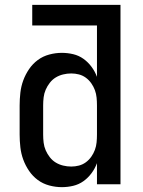

<svg xmlns="http://www.w3.org/2000/svg" viewBox="-20 -760 590 792"><path d="M235 12Q209 12 183 5Q157 -2 136 -17.5Q115 -33 100 -55Q85 -77 76 -101.5Q67 -126 64 -152.5Q61 -179 61 -205V-325Q61 -351 64 -377.5Q67 -404 76 -428.5Q85 -453 100 -475Q115 -497 136 -512.5Q157 -528 183 -535Q209 -542 235 -542Q259 -542 282 -536.5Q305 -531 324 -517.5Q343 -504 357.5 -484.5Q372 -465 380 -443V-655H113V-740H477V0H380V-87Q372 -65 357.5 -45.5Q343 -26 324 -12.5Q305 1 282 6.5Q259 12 235 12ZM274 -73Q290 -73 305.5 -77Q321 -81 334 -90.5Q347 -100 356.5 -113.5Q366 -127 371.5 -142Q377 -157 378.5 -173Q380 -189 380 -205V-325Q380 -341 378.5 -357Q377 -373 371.5 -388Q366 -403 356.5 -416.5Q347 -430 334 -439.5Q321 -449 305.5 -453Q290 -457 274 -457Q257 -457 240.5 -453Q224 -449 210 -440.5Q196 -432 185.5 -418.5Q175 -405 168.5 -390Q162 -375 160 -358.5Q158 -342 158 -325V-205Q158 -188 160 -171.5Q162 -155 168.5 -140Q175 -125 185.5 -111.5Q196 -98 210 -89.5Q224 -81 240.5 -77Q257 -73 274 -73Z"/></svg>

Font: Lode Dark Term
Style: Bold
Weight: 700
Monospace: yes
Designer: Belleve Invis
Foundry: Belleve Invis
Version: Version 29.2.0